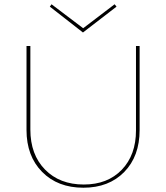

<svg xmlns="http://www.w3.org/2000/svg" viewBox="-20 -873 777 898"><path d="M525 -842 368 -721 213 -842 221 -853 369 -741 516 -853ZM616 -658H633V-265Q633 -142 561 -68.5Q489 5 370 5Q250 5 177 -69Q104 -143 104 -265V-658H122V-267Q122 -150 190.5 -80Q259 -10 372 -10Q483 -10 549.5 -79Q616 -148 616 -263Z"/></svg>

Font: EauTestSC Thin
Style: Regular
Weight: 250
Designer: Christian Thalmann (Catharsis Fonts)
Version: Version 0.001;PS 000.001;hotconv 1.0.88;makeotf.lib2.5.64775